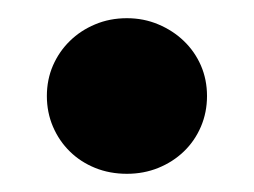

<svg xmlns="http://www.w3.org/2000/svg" viewBox="-20 -184 279 211"><path d="M119.5 -164Q138 -164 154 -157.2Q170 -150.5 182 -139Q194 -127.5 200.8 -112Q207.5 -96.5 207.5 -78.5Q207.5 -60.5 200.8 -44.8Q194 -29 182 -17.5Q170 -6 154 0.5Q138 7 119.5 7Q100.5 7 84.5 0.5Q68.5 -6 56.8 -17.5Q45 -29 38.2 -44.8Q31.5 -60.5 31.5 -78.5Q31.5 -96.5 38.2 -112Q45 -127.5 56.8 -139Q68.5 -150.5 84.5 -157.2Q100.5 -164 119.5 -164Z"/></svg>

Font: Lato
Style: Regular
Weight: 900
Designer: Lukasz Dziedzic with Adam Twardoch and Botio Nikoltchev
Foundry: tyPoland Lukasz Dziedzic
Version: Version 2.010; 2014-09-01; http://www.latofonts.com/; ttfaut